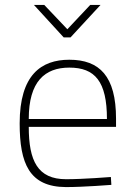

<svg xmlns="http://www.w3.org/2000/svg" viewBox="-20 -752 547 781"><path d="M249 -23C133 -23 97 -98 97 -236H452V-269C452 -442 385 -509 262 -509C148 -509 60 -448 60 -250C60 -87 99 8 248 9C321 9 433 0 433 0L431 -32C431 -32 319 -23 249 -23ZM97 -268C97 -420 162 -477 262 -477C366 -477 415 -421 415 -268ZM239 -600H267L389 -732H347L254 -633L160 -732H118Z"/></svg>

Font: TitilliumText22L
Style: 1 wt
Weight: 100
Designer: Campivisivi
Foundry: Campivisivi
Version: 1.000